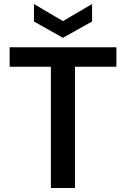

<svg xmlns="http://www.w3.org/2000/svg" viewBox="-20 -935 626 955"><path d="M233 0V-603H28V-700H559V-603H353V0ZM293 -747 149 -828V-915L293 -830L438 -915V-828Z"/></svg>

Font: DM Sans 16pt SemiBold
Style: Regular
Weight: 600
Version: Version 4.004;gftools[0.9.30]